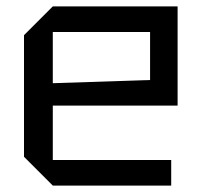

<svg xmlns="http://www.w3.org/2000/svg" viewBox="-20 -580 630 600"><path d="M55 -90V-470L145 -560H535V-250H145V-80H515V0H145ZM145 -320 449 -330V-480H145Z"/></svg>

Font: Tektur
Style: Regular
Weight: 400
Designer: Adam Jagosz
Foundry: Adam Jagosz
Version: Version 1.005;gftools[0.9.30]